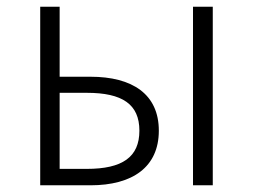

<svg xmlns="http://www.w3.org/2000/svg" viewBox="-20 -553 754 573"><path d="M100 0H250C375 0 454 -54 454 -163C454 -272 375 -324 250 -324H158V-533H100ZM158 -49V-276H239C345 -276 396 -242 396 -163C396 -84 345 -49 239 -49ZM556 0H615V-533H556Z"/></svg>

Font: Noto Sans CJK JP Light
Style: Regular
Weight: 300
Designer: Ryoko NISHIZUKA (kana & ideographs); Paul D. Hunt (Latin, Greek & Cyrillic); Wenlong ZHANG (bopomofo); Sandoll Communica
Foundry: Adobe Systems Incorporated
Version: Version 1.004;PS 1.004;hotconv 1.0.82;makeotf.lib2.5.63406